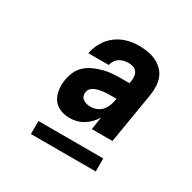

<svg xmlns="http://www.w3.org/2000/svg" viewBox="-120 -812 740 741"><g transform="rotate(30 250.0 -441.0)"><path d="M203 -317Q181 -317 160.5 -325.5Q140 -334 128.5 -352Q117 -370 114.5 -392.5Q112 -415 116 -438Q119 -456 127.5 -474.5Q136 -493 151.5 -506.5Q167 -520 185.5 -528Q204 -536 223 -541Q242 -546 261 -547.5Q280 -549 299 -549H337L340 -564Q341 -574 339.5 -584Q338 -594 332 -601.5Q326 -609 316.5 -612Q307 -615 296 -615Q286 -615 276 -613Q266 -611 256.5 -605Q247 -599 241 -589.5Q235 -580 233 -570H142Q147 -596 160.5 -620Q174 -644 196 -661Q218 -678 244.5 -685.5Q271 -693 296 -693Q316 -693 335.5 -690Q355 -687 372.5 -679Q390 -671 403.5 -658Q417 -645 424 -628Q431 -611 432 -591Q433 -571 430 -551L392 -323H300L309 -380Q301 -366 289.5 -354Q278 -342 264 -333.5Q250 -325 234.5 -321Q219 -317 203 -317ZM253 -395Q266 -395 279.5 -400.5Q293 -406 302 -416.5Q311 -427 316 -440Q321 -453 323 -466L324 -472H299Q291 -472 282 -471.5Q273 -471 264.5 -470Q256 -469 247.5 -467Q239 -465 230.5 -461.5Q222 -458 215.5 -451Q209 -444 208 -436Q206 -426 209 -417.5Q212 -409 219 -404Q226 -399 235 -397Q244 -395 253 -395ZM395 -189H106V-247H395Z"/></g></svg>

Font: Iosevka SS04 Extrabold
Style: Italic
Weight: 800
Italic angle: -9°
Monospace: yes
Designer: Belleve Invis
Foundry: Belleve Invis
Version: Version 19.0.0; ttfautohint (v1.8.4)